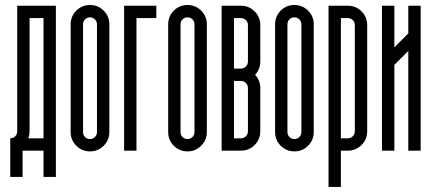

<svg xmlns="http://www.w3.org/2000/svg" viewBox="-20 -594 1708 757"><path d="M69.1 103.7H20.4Q20.4 103.7 20.4 -48.7Q32.1 -48.7 40 -56.6Q47.9 -64.6 47.9 -76.2V-571.4H200.3V103.7H151.6V0H69.1ZM91.6 -48.7H151.6V-522.7H96.6V-76.2Q96.6 -62.1 91.6 -48.7Z M362.3 -498.1Q362.3 -509.8 354.2 -517.7Q346.1 -525.6 334.9 -525.6Q323.2 -525.6 315.3 -517.7Q307.4 -509.8 307.4 -498.1V-73.3Q307.4 -61.6 315.3 -53.7Q323.2 -45.8 334.9 -45.8Q346.1 -45.8 354.2 -53.7Q362.3 -61.6 362.3 -73.3ZM258.6 -498.1Q258.6 -529.8 280.9 -552.1Q303.2 -574.3 334.9 -574.3Q366.5 -574.3 388.8 -552.1Q411.1 -529.8 411.1 -498.1V-73.3Q411.1 -41.6 388.8 -19.4Q366.5 2.9 334.9 2.9Q303.2 2.9 280.9 -19.4Q258.6 -41.6 258.6 -73.3Z M518.1 -522.7V0Q518.1 0 469.4 0V-571.4H596.4V-522.7Z M746.8 -498.1Q746.8 -509.8 738.7 -517.7Q730.5 -525.6 719.3 -525.6Q707.6 -525.6 699.7 -517.7Q691.8 -509.8 691.8 -498.1V-73.3Q691.8 -61.6 699.7 -53.7Q707.6 -45.8 719.3 -45.8Q730.5 -45.8 738.7 -53.7Q746.8 -61.6 746.8 -73.3ZM643.1 -498.1Q643.1 -529.8 665.3 -552.1Q687.6 -574.3 719.3 -574.3Q750.9 -574.3 773.2 -552.1Q795.5 -529.8 795.5 -498.1V-73.3Q795.5 -41.6 773.2 -19.4Q750.9 2.9 719.3 2.9Q687.6 2.9 665.3 -19.4Q643.1 -41.6 643.1 -73.3Z M902.5 -48.7H930Q941.3 -48.7 949.4 -56.6Q957.5 -64.6 957.5 -76.2V-247.4Q957.5 -258.6 949.4 -266.8Q941.3 -274.9 930 -274.9H902.5ZM853.8 0V-571.4H930Q961.7 -571.4 984 -549.1Q1006.2 -526.9 1006.2 -495.2V-351.1Q1006.2 -321.5 985.8 -299Q1006.2 -276.6 1006.2 -247.4V-76.2Q1006.2 -44.6 984 -22.3Q961.7 0 930 0ZM930 -323.6Q941.3 -323.6 949.4 -331.7Q957.5 -339.9 957.5 -351.1V-495.2Q957.5 -506.9 949.4 -514.8Q941.3 -522.7 930 -522.7H902.5V-323.6Z M1168.3 -498.1Q1168.3 -509.8 1160.1 -517.7Q1152 -525.6 1140.8 -525.6Q1129.1 -525.6 1121.2 -517.7Q1113.3 -509.8 1113.3 -498.1V-73.3Q1113.3 -61.6 1121.2 -53.7Q1129.1 -45.8 1140.8 -45.8Q1152 -45.8 1160.1 -53.7Q1168.3 -61.6 1168.3 -73.3ZM1064.6 -498.1Q1064.6 -529.8 1086.8 -552.1Q1109.1 -574.3 1140.8 -574.3Q1172.4 -574.3 1194.7 -552.1Q1217 -529.8 1217 -498.1V-73.3Q1217 -41.6 1194.7 -19.4Q1172.4 2.9 1140.8 2.9Q1109.1 2.9 1086.8 -19.4Q1064.6 -41.6 1064.6 -73.3Z M1324 -48.7H1351.5Q1362.8 -48.7 1370.9 -56.9Q1379 -65 1379 -76.2V-495.2Q1379 -506.9 1370.9 -514.8Q1362.8 -522.7 1351.5 -522.7H1324ZM1275.3 142.9V-571.4H1351.5Q1383.2 -571.4 1405.5 -549.1Q1427.7 -526.9 1427.7 -495.2V-76.2Q1427.7 -44.6 1405.5 -22.3Q1383.2 0 1351.5 0H1324V142.9Z M1638.5 0H1589.8V-393.2L1534.8 -338.2V0H1486Q1486 0 1486 -571.4H1534.8V-407.3L1589.8 -462.3V-571.4H1638.5Q1638.5 -571.4 1638.5 0Z"/></svg>

Font: Marapfhont
Style: Book
Weight: 400
Version: Version 0.15